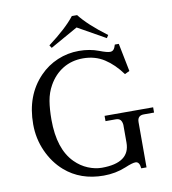

<svg xmlns="http://www.w3.org/2000/svg" viewBox="-99 -1020 1000 1118"><g transform="rotate(-10 400.5 -460.5)"><path d="M243.2 -788.1Q352.5 -870.1 401.4 -933.6H432.6Q481.4 -870.1 590.8 -788.1L580.1 -771.5L417 -863.3L253.9 -771.5ZM70.3 -351.6Q70.3 -522.5 173.8 -628.9Q219.2 -675.8 279.3 -701.2Q339.4 -726.6 406.2 -726.6Q469.7 -726.6 523.4 -706.1Q565.9 -689.5 585 -689.5Q598.1 -689.5 606 -698.5Q613.8 -707.5 619.1 -726.6H642.6L675.8 -560.5L647.5 -546.9Q602.1 -609.4 547.6 -644.5Q493.2 -679.7 421.9 -679.7Q355.5 -679.7 303.5 -648.2Q251.5 -616.7 218.8 -558.6Q195.8 -518.1 187.7 -469.7Q179.7 -421.4 179.7 -359.4Q179.7 -185.5 263.7 -101.6Q297.9 -67.4 339.6 -50.3Q381.3 -33.2 420.9 -33.2Q586.9 -33.2 586.9 -152.3V-257.8Q585 -277.3 576.2 -287.1Q567.4 -296.9 548.8 -296.9H488.3V-328.1H775.4V-296.9H714.8Q676.8 -296.9 676.8 -257.8V9.8H645.5Q642.1 -30.3 618.2 -30.3Q599.6 -30.3 555.7 -11.7Q494.1 13.7 423.8 13.7Q287.1 13.7 195.3 -66.4Q137.7 -116.7 104 -191.7Q70.3 -266.6 70.3 -351.6Z"/></g></svg>

Font: Theano Old Style
Style: Regular
Weight: 400
Designer: Alexey Kryukov
Version: Version 2.00